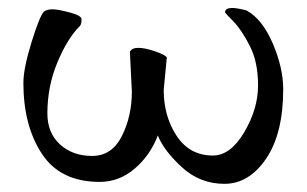

<svg xmlns="http://www.w3.org/2000/svg" viewBox="-20 -446 762 477"><path d="M508.8 -59.6Q552.7 -59.6 586.9 -117.7Q621.1 -175.8 621.1 -233.9Q621.1 -292 600.6 -332Q580.1 -372.1 559.6 -393.1Q539.1 -414.1 539.1 -415Q539.1 -434.6 592.8 -419.9Q631.8 -398.4 657.7 -337.9Q683.6 -277.3 683.6 -224.6Q683.6 -114.3 641.1 -51.8Q598.6 10.7 537.6 10.7Q476.6 10.7 431.6 -30.8Q386.7 -72.3 372.1 -109.4Q353.5 -60.5 314.9 -27.3Q276.4 5.9 227.5 5.9Q129.9 5.9 84 -64Q38.1 -133.8 38.1 -240.2Q38.1 -275.4 58.1 -340.3Q78.1 -405.3 88.9 -417Q96.7 -422.9 110.4 -422.9Q124 -422.9 153.3 -415Q182.6 -407.2 182.6 -398.4Q182.6 -385.7 178.7 -381.8Q147.5 -350.6 122.6 -291Q97.7 -231.4 97.7 -164.1Q97.7 -116.2 128.9 -87.4Q160.2 -58.6 209 -58.6Q257.8 -58.6 282.7 -107.9Q307.6 -157.2 307.6 -218.8L302.7 -317.4Q307.6 -327.1 323.7 -327.1Q339.8 -327.1 364.3 -318.8Q388.7 -310.5 394.5 -303.7L386.7 -222.7Q386.7 -157.2 418.9 -108.4Q451.2 -59.6 508.8 -59.6Z"/></svg>

Font: CrimsonText-Roman
Style: Roman
Weight: 400
Version: Version 0.13